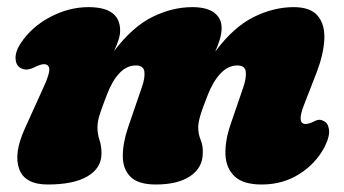

<svg xmlns="http://www.w3.org/2000/svg" viewBox="-20 -492 940 525"><path d="M330 -143 368 -254Q377 -279.5 374.8 -296.2Q372.5 -313 351.5 -313Q326.5 -313 306.8 -292.2Q287 -271.5 272.5 -233.5Q258.5 -197.5 252.5 -178.5Q246.5 -159.5 246.5 -143.5Q246.5 -126 252 -109.5Q257.5 -93 257.5 -72Q257.5 -32.5 219.5 -10Q181.5 12.5 110.5 12.5Q48 12.5 32.5 -29.8Q17 -72 47.5 -139.5L100 -255.5Q116 -290.5 114.8 -303.5Q113.5 -316.5 99.5 -316.5Q91 -316.5 72 -307Q54 -298.5 41 -304Q25 -309 22.8 -329Q20.5 -349 36.5 -373.5Q65.5 -418 116.8 -445.2Q168 -472.5 222 -472.5Q308.5 -472.5 308.5 -408.5Q308.5 -396 303.8 -381.8Q299 -367.5 292 -352.5Q342.5 -419 397 -445.8Q451.5 -472.5 505.5 -472.5Q545.5 -472.5 565.8 -457.2Q586 -442 586 -415.5Q586 -400.5 581 -384Q576 -367.5 568.5 -351Q619 -418.5 673.8 -445.5Q728.5 -472.5 783 -472.5Q829.5 -472.5 849.2 -448.2Q869 -424 866.8 -383.5Q864.5 -343 846 -294.5L811 -204.5Q791 -153 815.5 -153Q825 -153 838.5 -160Q853 -168 864 -161.5Q876.5 -157 879.5 -138.5Q882.5 -120 867.5 -90Q843 -44 798 -15.8Q753 12.5 695.5 12.5Q645 12.5 621.5 -9.8Q598 -32 596.5 -69.2Q595 -106.5 610.5 -152L645.5 -254Q654 -279.5 652 -296.2Q650 -313 629 -313Q603.5 -313 582.8 -290.8Q562 -268.5 548 -232Q532.5 -193 527.2 -174.2Q522 -155.5 522 -144Q522 -125.5 528.8 -109.2Q535.5 -93 534.5 -73Q534 -33 500 -10.2Q466 12.5 406 12.5Q358.5 12.5 337.2 -8.2Q316 -29 315.8 -64.5Q315.5 -100 330 -143Z"/></svg>

Font: Fraunces 72pt S100 Black
Style: Italic
Weight: 900
Italic angle: -16°
Version: Version 1.000; ttfautohint (v1.8.3)